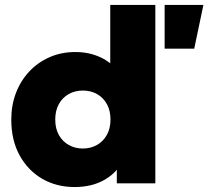

<svg xmlns="http://www.w3.org/2000/svg" viewBox="-20 -740 841 775"><path d="M281 15Q208 15 150.2 -18.5Q92.5 -52 59 -113.2Q25.5 -174.5 25.5 -257.5Q25.5 -315.5 44.5 -365Q63.5 -414.5 98.2 -451.5Q133 -488.5 180.2 -509.2Q227.5 -530 284.5 -530Q340 -530 386 -508.5Q432 -487 467.5 -441.5L425 -400V-720H607V0H451.5V-136.5L476 -95.5Q456 -46 404.2 -15.5Q352.5 15 281 15ZM314.5 -140.5Q346 -140.5 371.2 -154.8Q396.5 -169 411.2 -195.2Q426 -221.5 426 -257.5Q426 -293.5 411.5 -319.8Q397 -346 371.8 -360.2Q346.5 -374.5 314.5 -374.5Q282.5 -374.5 257.2 -360.2Q232 -346 217.5 -319.8Q203 -293.5 203 -257.5Q203 -221.5 217.5 -195.2Q232 -169 257.5 -154.8Q283 -140.5 314.5 -140.5ZM644.5 -543.5V-720H801L764 -543.5Z"/></svg>

Font: Geologica Roman ExtraBold
Style: Regular
Weight: 800
Designer: Sindre Bremnes, Frode Helland
Foundry: Monokrom Skriftforlag AS
Version: Version 1.010;gftools[0.9.28]